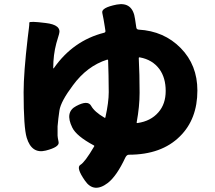

<svg xmlns="http://www.w3.org/2000/svg" viewBox="-20 -832 1040 927"><path d="M501 51Q433 103 390 40Q346 -23 368 -36Q390 -49 434 -124Q437 -128 433 -130Q349 -175 329 -216Q292 -291 348 -320Q404 -350 420 -321Q436 -292 484 -264Q488 -261 489 -266Q505 -338 505 -387Q505 -428 504 -469L502 -540Q502 -545 497 -544Q400 -513 332 -420Q274 -343 267 -299Q261 -259 258 -222Q258 -217 258 -177Q258 -170 263 -146Q268 -122 201 -105Q133 -88 109 -167Q94 -216 94 -387Q94 -480 114 -651Q117 -677 119.5 -695.5Q122 -714 121.5 -722.5Q121 -731 200 -721Q279 -712 265 -667Q263 -662 252 -623Q237 -567 237 -504Q237 -499 240 -503Q333 -636 483 -674Q490 -676 489 -683L486 -703Q480 -742 474 -769Q467 -795 544 -810Q621 -824 632 -740L638 -700Q639 -690 649 -689Q772 -682 852.5 -600Q933 -518 933 -395Q933 -257 849 -174Q760 -85 602 -85Q592 -85 585 -71Q544 17 501 51ZM640 -242Q639 -237 644 -238Q708 -247 745 -290Q780 -330 780 -393Q780 -456 750 -498Q716 -544 655 -555Q650 -556 650 -551L653 -470Q654 -427 654 -384Q654 -318 640 -242Z"/></svg>

Font: Resource Han Rounded JP Heavy
Style: Regular
Weight: 900
Designer: Cyano Hao (round all glyphs); Ryoko NISHIZUKA 西塚涼子 (kana, bopomofo & ideographs); Paul D. Hunt (Latin, Greek & Cyrillic)
Foundry: Cyano Hao
Version: 0.990